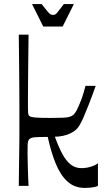

<svg xmlns="http://www.w3.org/2000/svg" viewBox="-20 -910 536 941"><path d="M72 1Q73 -71 73.5 -117Q74 -163 74.5 -190.5Q75 -218 75 -235.5Q75 -253 75 -266Q75 -279 75 -296Q75 -313 75 -340.5Q75 -368 75 -407Q75 -446 74.5 -496Q74 -546 73.5 -607Q73 -668 72 -740H120Q119 -674 118.5 -615.5Q118 -557 117.5 -508.5Q117 -460 117 -426.5Q117 -393 117 -380Q117 -363 118 -355Q119 -347 123 -342Q130 -336 153.5 -334Q177 -332 228 -332Q267 -332 288.5 -333Q310 -334 321 -337.5Q332 -341 338 -346Q348 -354 356.5 -371Q365 -388 373 -408Q381 -427 384 -437.5Q387 -448 390.5 -458.5Q394 -469 399 -489H449Q429 -433 414 -395Q399 -357 388.5 -333Q378 -309 369 -295Q360 -281 352 -274Q341 -264 324 -256Q307 -248 287.5 -244Q268 -240 249 -240Q268 -187 287 -153Q306 -119 328 -102.5Q350 -86 379 -86Q403 -86 425.5 -93Q448 -100 460 -110V1Q455 4 443 6.5Q431 9 418.5 10Q406 11 396 11Q345 11 310.5 -20.5Q276 -52 253 -108.5Q230 -165 214 -239Q170 -239 148 -237Q126 -235 120 -223Q116 -215 115.5 -201Q115 -187 115 -157Q115 -150 115.5 -131Q116 -112 116.5 -87.5Q117 -63 118 -39Q119 -15 120 1ZM192 -780 137 -890H184Q205 -863 214.5 -852Q224 -841 229 -839Q234 -837 239 -837Q246 -837 250.5 -839Q255 -841 263.5 -852Q272 -863 293 -890H342L287 -780Z"/></svg>

Font: Ojuju SemiBold
Style: Regular
Weight: 600
Designer: Chisaokwu Joboson, Mirko Velimirovic
Foundry: Udi Foundry
Version: Version 1.000